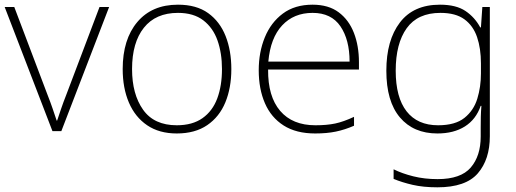

<svg xmlns="http://www.w3.org/2000/svg" viewBox="-20 -560 2202 820"><path d="M204 0 0 -530H41L183 -155Q196 -122 205 -95.5Q214 -69 222 -45H224Q232 -69 241 -95.5Q250 -122 263 -155L405 -530H446L242 0Z M968 -265Q968 -185 942.5 -123Q917 -61 865 -25.5Q813 10 735 10Q660 10 608.5 -25Q557 -60 530.5 -122Q504 -184 504 -265Q504 -392 566.5 -466Q629 -540 740 -540Q819 -540 869 -504Q919 -468 943.5 -406Q968 -344 968 -265ZM544 -265Q544 -158 591 -91.5Q638 -25 735 -25Q802 -25 845 -55.5Q888 -86 908 -140Q928 -194 928 -265Q928 -333 909 -387Q890 -441 848.5 -473Q807 -505 740 -505Q645 -505 594.5 -441.5Q544 -378 544 -265Z M1315 -540Q1383 -540 1426.5 -507.5Q1470 -475 1491.5 -419.5Q1513 -364 1513 -294V-263H1125Q1124 -148 1176.5 -86.5Q1229 -25 1327 -25Q1376 -25 1411.5 -32.5Q1447 -40 1492 -61V-23Q1453 -6 1414.5 2Q1376 10 1326 10Q1245 10 1191.5 -24Q1138 -58 1111.5 -119Q1085 -180 1085 -260Q1085 -337 1111 -400.5Q1137 -464 1188 -502Q1239 -540 1315 -540ZM1315 -505Q1235 -505 1185 -451.5Q1135 -398 1126 -297H1473Q1473 -390 1434 -447.5Q1395 -505 1315 -505Z M1859 -540Q1928 -540 1968 -513Q2008 -486 2031 -443H2034L2040 -530H2072V22Q2072 121 2020.5 180.5Q1969 240 1848 240Q1788 240 1742.5 229.5Q1697 219 1661 204V163Q1697 181 1745 193Q1793 205 1849 205Q1948 205 1990.5 155.5Q2033 106 2033 23V-15Q2033 -40 2033.5 -61.5Q2034 -83 2036 -108H2033Q2013 -50 1965.5 -20Q1918 10 1848 10Q1746 10 1688 -58.5Q1630 -127 1630 -258Q1630 -388 1688 -464Q1746 -540 1859 -540ZM1861 -505Q1764 -505 1717 -439.5Q1670 -374 1670 -258Q1670 -144 1716.5 -84.5Q1763 -25 1851 -25Q1924 -25 1963.5 -56.5Q2003 -88 2018.5 -138.5Q2034 -189 2034 -246V-289Q2034 -353 2017.5 -401.5Q2001 -450 1963.5 -477.5Q1926 -505 1861 -505Z"/></svg>

Font: Noto Sans Khmer UI ExtraLight
Style: Regular
Weight: 200
Designer: Danh Hong and the Monotype Design Team
Foundry: Monotype Imaging Inc.
Version: Version 2.002; ttfautohint (v1.8.4.7-5d5b)